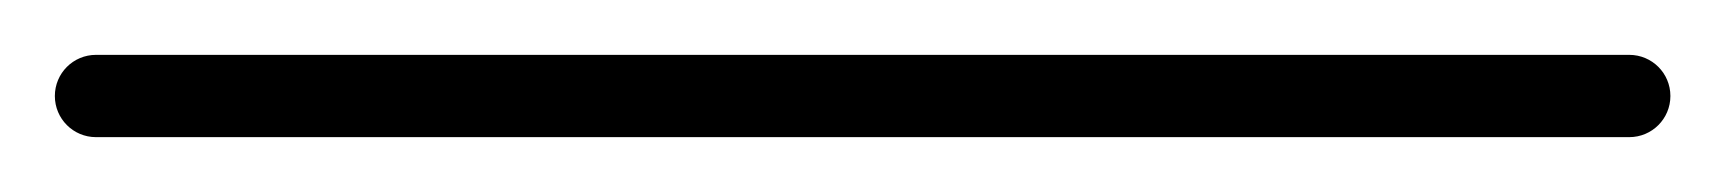

<svg xmlns="http://www.w3.org/2000/svg" viewBox="-35 -35 629 70"><path d="M0 -15C-8.3 -15 -15 -8.3 -15 0C-15 8.3 -8.3 15 0 15C186.3 15 372.7 15 559 15C567.3 15 574 8.3 574 0C574 -8.3 567.3 -15 559 -15C372.7 -15 186.3 -15 0 -15Z"/></svg>

Font: FRB American Cursive Just Baseline
Style: Italic
Weight: 400
Italic angle: -25°
Version: Version 2.0;Modular Font Editor K font №1